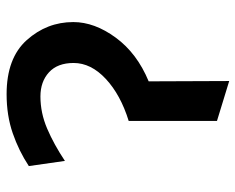

<svg xmlns="http://www.w3.org/2000/svg" viewBox="-88 -650 731 596"><g transform="rotate(-90 278.0 -352.5)"><path d="M283 -698Q395 -698 451 -635.5Q507 -573 507 -491Q507 -425 458.5 -359Q410 -293 323 -257L324 -7L200 -45V-319Q281 -344 330.5 -390Q380 -436 380 -490Q380 -540 351 -566.5Q322 -593 276 -593Q225 -593 176 -572Q127 -551 76 -517L60 -629Q107 -660 162 -679Q217 -698 283 -698Z"/></g></svg>

Font: Palanquin SemiBold
Style: Regular
Weight: 600
Designer: Pria Ravichandran
Version: Version 1.0.4